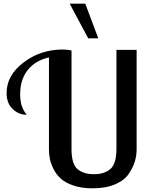

<svg xmlns="http://www.w3.org/2000/svg" viewBox="-20 -1020 810 1047"><path d="M16 -513Q16 -609 108.5 -679.5Q201 -750 323 -750Q344 -750 370 -745V-207Q370 -125 403 -97.5Q436 -70 492 -70Q548 -70 581.5 -98Q615 -126 615 -209V-748H725V-206Q725 -172 715.5 -140Q706 -108 682.5 -72.5Q659 -37 608 -15Q557 7 484 7Q426 7 381.5 -8Q337 -23 312 -45.5Q287 -68 272 -98Q257 -128 252 -153.5Q247 -179 247 -205V-707Q172 -690 131 -638Q90 -586 90 -506Q90 -484 93 -466Q96 -448 101 -436Q106 -424 110.5 -416Q115 -408 120 -401.5Q125 -395 126 -394Q82 -394 49 -425.5Q16 -457 16 -513ZM360 -1000H445L516 -811H461Z"/></svg>

Font: Lobster Two
Style: Regular
Weight: 400
Designer: Pablo Impallari
Foundry: Pablo Impallari. www.impallari.com
Version: Version 1.006